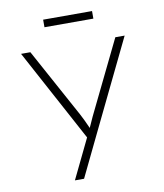

<svg xmlns="http://www.w3.org/2000/svg" viewBox="-97 -766 918 1075"><g transform="rotate(-10 361.5 -228.5)"><path d="M241 230 360 -16 370 42 67 -520H120L334 -128Q352 -94 365.5 -63Q379 -32 391 -6L362 -23Q374 -44 382.5 -64Q391 -84 401 -105L603 -520H656L407 -6L293 230ZM222 -644V-687H500V-644Z"/></g></svg>

Font: Lexend Giga ExtraLight
Style: Regular
Weight: 250
Version: Version 1.007